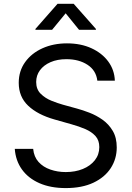

<svg xmlns="http://www.w3.org/2000/svg" viewBox="-20 -962 682 995"><path d="M320.8 12.7Q242.2 12.7 184.3 -12.7Q126.5 -38.1 93.8 -83.7Q61 -129.4 56.6 -190.4H151.9Q155.8 -149.4 179.7 -122.8Q203.6 -96.2 241 -83.3Q278.3 -70.3 320.8 -70.3Q370.1 -70.3 409.4 -86.4Q448.7 -102.5 471.7 -131.8Q494.6 -161.1 494.6 -199.7Q494.6 -234.9 474.9 -256.8Q455.1 -278.8 422.4 -293Q389.6 -307.1 350.6 -317.9L262.7 -342.8Q174.8 -367.7 126 -414.1Q77.1 -460.4 77.1 -532.7Q77.1 -594.2 110.4 -640.4Q143.6 -686.5 200.2 -711.9Q256.8 -737.3 327.1 -737.3Q398.9 -737.3 454.1 -711.9Q509.3 -686.5 541.3 -642.8Q573.2 -599.1 575.2 -543.9H484.4Q478 -597.2 433.6 -626.2Q389.2 -655.3 324.2 -655.3Q277.3 -655.3 241.9 -639.9Q206.5 -624.5 187 -597.9Q167.5 -571.3 167.5 -537.1Q167.5 -499 191.2 -475.8Q214.8 -452.6 247.3 -439.7Q279.8 -426.8 306.2 -419.4L378.9 -399.4Q408.2 -391.6 443.6 -377.9Q479 -364.3 511.2 -341.6Q543.5 -318.8 564.2 -283.9Q585 -249 585 -198.2Q585 -138.7 554 -90.8Q522.9 -43 463.9 -15.1Q404.8 12.7 320.8 12.7ZM250 -807.6H163.6V-812L278.3 -942.4H361.8L477.1 -812V-807.6H389.6L320.3 -893.1Z"/></svg>

Font: Inter Variable
Style: Regular
Weight: 400
Designer: Rasmus Andersson
Foundry: rsms
Version: Version 4.001;git-9221beed3